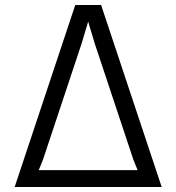

<svg xmlns="http://www.w3.org/2000/svg" viewBox="-20 -753 710 773"><path d="M39 0H631L387 -733H283ZM136 -68 153 -110 309 -579 335 -666 361 -579 517 -110 534 -68Z"/></svg>

Font: Kreadon Medium
Style: Regular
Weight: 500
Designer: kohakuno
Foundry: StudioGnu
Version: Version 1.000;Glyphs 3.1.2 (3151)